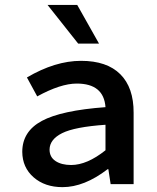

<svg xmlns="http://www.w3.org/2000/svg" viewBox="-20 -751 640 783"><path d="M298.8 -573.2 173.8 -731H294.9L383.8 -573.2ZM182.1 -141.1Q182.1 -110.4 206.5 -94.2Q231 -78.1 270 -78.1Q335 -78.1 410.2 -138.2V-242.2Q284.2 -233.4 233.4 -208Q182.6 -182.6 182.1 -141.1ZM70.8 -131.8Q70.8 -214.8 150.4 -257.8Q230 -300.8 410.2 -314Q403.3 -410.2 293 -410.2Q227.1 -410.2 131.8 -357.9L89.8 -435.1Q205.1 -502.9 310.5 -502.9Q416 -502.9 470.7 -448.2Q525.4 -393.6 524.9 -291V0H431.2L421.9 -61H418.9Q323.7 12.2 234.9 12.2Q163.1 12.2 117.2 -27.8Q71.3 -67.9 70.8 -131.8Z"/></svg>

Font: SourceCodePro-Semibold
Style: Regular
Weight: 600
Monospace: yes
Designer: Paul D. Hunt
Foundry: Adobe Systems Incorporated
Version: Version 1.009;PS 1.000;hotconv 1.0.70;makeotf.lib2.5.5900